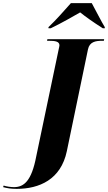

<svg xmlns="http://www.w3.org/2000/svg" viewBox="-173 -964 688 1224"><path d="M136 -791V-784H151C218 -816 298 -862 338 -885C369 -860 419 -824 482 -784H495V-791C475 -823 433 -906 412 -944H279C236 -896 186 -838 136 -791ZM-67 240C77 240 215 181 253 0L388 -650C398 -697 436 -704 477 -704H489L491 -714H129L127 -704H139C178 -704 206 -700 206 -675C206 -669 203 -660 202 -654L58 33C28 191 -21 229 -84 229C-104 229 -131 225 -150 219L-153 229C-127 236 -104 240 -67 240Z"/></svg>

Font: Noto Serif Display SemiCondensed Black
Style: Italic
Weight: 900
Width: 4
Italic angle: -12°
Designer: Monotype Design Team
Foundry: Monotype Imaging Inc.
Version: Version 2.009